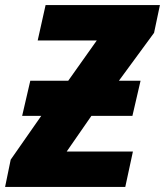

<svg xmlns="http://www.w3.org/2000/svg" viewBox="-58 -734 648 754"><path d="M-38 0 -16 -107 104 -279H29L61 -417H210L322 -575H90L121 -714H570L547 -605L409 -417H494L462 -279H301L204 -139H464L434 0Z"/></svg>

Font: Noto Sans Disp ExtBd
Style: Italic
Weight: 800
Italic angle: -12°
Designer: Monotype Design Team
Foundry: Monotype Imaging Inc.
Version: Version 2.000;GOOG;noto-source:20170915:90ef993387c0